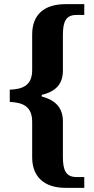

<svg xmlns="http://www.w3.org/2000/svg" viewBox="-20 -780 452 925"><path d="M296 125H386V73H349C296 73 283 38 283 -25V-196C283 -257 251 -297 181 -315V-323C253 -340 283 -379 283 -440V-610C283 -674 296 -708 349 -708H386V-760H296C190 -760 135 -707 135 -614V-442C135 -367 87 -350 27 -348V-289C87 -286 135 -270 135 -193V-22C135 69 190 125 296 125Z"/></svg>

Font: Noto Serif Ethiopic SemiCondensed
Style: Bold
Weight: 700
Width: 4
Designer: Monotype Design Team
Foundry: Monotype Imaging Inc.
Version: Version 2.102